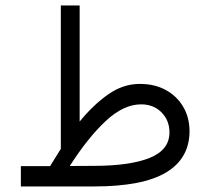

<svg xmlns="http://www.w3.org/2000/svg" viewBox="-20 -672 758 692"><path d="M160.6 -73.2Q169.9 -88.9 179.7 -104.2Q189.5 -119.6 199.2 -135.3V-652.3H267.1V-233.9Q315.9 -293.9 369.9 -331.8Q423.8 -369.6 483.9 -369.6Q537.6 -369.6 577.9 -347.4Q618.2 -325.2 640.6 -286.6Q663.1 -248 663.1 -198.7Q662.6 -100.6 578.4 -50.3Q494.1 0 318.8 0H55.2V-73.2ZM316.9 -74.2Q448.7 -74.2 519.8 -103Q590.8 -131.8 590.8 -194.8Q590.8 -237.8 562.3 -266.8Q533.7 -295.9 488.3 -295.9Q425.3 -295.9 360.8 -235.6Q296.4 -175.3 231.4 -73.7Z"/></svg>

Font: Vazir Light WOL
Style: Light-WOL
Weight: 300
Designer: Saber Rastikerdar
Foundry: Saber Rastikerdar
Version: Version 30.0.0